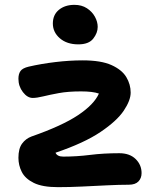

<svg xmlns="http://www.w3.org/2000/svg" viewBox="-20 -762 656 792"><path d="M219 10Q155 10 119.5 -7.5Q84 -25 70 -52.5Q56 -80 56 -111Q56 -149 71 -169.5Q86 -190 110 -199Q236 -243 302 -287Q368 -331 388 -376Q363 -385 314 -385Q261 -385 223 -378Q185 -371 158.5 -364.5Q132 -358 115 -358Q93 -358 74.5 -382Q56 -406 56 -437Q56 -457 64.5 -469Q73 -481 98 -487Q150 -499 208.5 -506Q267 -513 321 -513Q397 -513 440 -493.5Q483 -474 501 -444Q519 -414 519 -380Q519 -348 490.5 -305.5Q462 -263 394.5 -217.5Q327 -172 209 -132Q216 -116 241 -116Q296 -116 351.5 -123Q407 -130 472 -130Q515 -130 539.5 -106Q564 -82 564 -48Q564 -27 551 -13.5Q538 0 511 0Q472 0 421.5 2.5Q371 5 318.5 7.5Q266 10 219 10ZM303 -579Q256 -579 227 -604Q198 -629 198 -665Q198 -701 223 -721.5Q248 -742 287 -742Q317 -742 338.5 -728Q360 -714 371.5 -693Q383 -672 383 -651Q383 -626 364.5 -602.5Q346 -579 303 -579Z"/></svg>

Font: Shantell Sans Normal
Style: Regular
Weight: 600
Designer: Stephen Nixon, Anya Danilova, Shantell Martin
Foundry: Arrow Type
Version: Version 1.009;[a7da0bfa3]